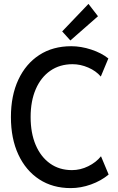

<svg xmlns="http://www.w3.org/2000/svg" viewBox="-20 -967 614 995"><path d="M346.7 7.8Q252.9 7.8 183.3 -37.6Q113.8 -83 75.2 -165.8Q36.6 -248.5 36.6 -360.4Q36.6 -471.7 75.2 -554.2Q113.8 -636.7 183.8 -682.1Q253.9 -727.5 349.1 -727.5Q399.9 -727.5 452.6 -710.2Q505.4 -692.9 541.5 -664.1L502.4 -570.3Q477.5 -599.6 437.3 -616.9Q397 -634.3 356 -634.3Q289.6 -634.3 240.7 -600.3Q191.9 -566.4 165.3 -504.9Q138.7 -443.4 138.7 -360.4Q138.7 -277.3 165 -215.6Q191.4 -153.8 239.5 -119.6Q287.6 -85.4 353 -85.4Q396.5 -85.4 437.3 -105.5Q478 -125.5 503.4 -157.2L543 -62.5Q503.9 -29.8 451.4 -11Q398.9 7.8 346.7 7.8ZM344.7 -757.3 302.2 -804.2 438.5 -946.8 487.8 -882.8Z"/></svg>

Font: Reddit Sans Condensed Medium
Style: Regular
Weight: 500
Designer: Stephen Hutchings
Foundry: Reddit
Version: Version 1.014